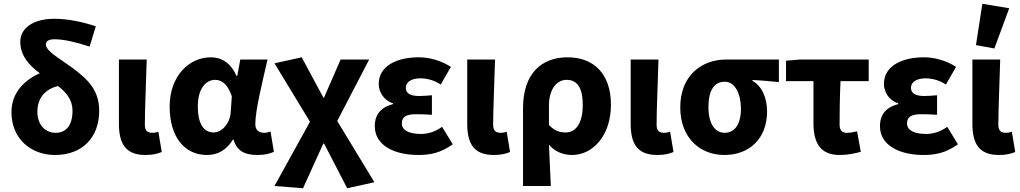

<svg xmlns="http://www.w3.org/2000/svg" viewBox="-20 -813 5432 1022"><path d="M364 -453C289 -507 224 -542 224 -577C224 -593 238 -604 270 -604C321 -604 387 -588 457 -565L490 -673C421 -696 342 -713 270 -713C146 -713 88 -656 88 -591C88 -515 137 -464 192 -423C110 -387 41 -320 41 -216C41 -73 146 12 273 12C420 12 508 -83 508 -223C508 -330 452 -388 364 -453ZM276 -106C224 -106 179 -145 179 -218C179 -293 222 -339 289 -355C334 -320 366 -281 366 -224C366 -142 329 -106 276 -106Z M613 -155C613 -54 644 12 754 12C796 12 819 5 841 -4L823 -112C813 -108 800 -106 792 -106C765 -106 751 -117 751 -149C751 -232 758 -380 761 -496H613Z M883 -246C883 -84 962 12 1082 12C1140 12 1186 -15 1220 -70H1223C1241 -10 1281 12 1351 12C1391 12 1419 4 1438 -5L1420 -113C1408 -109 1397 -106 1387 -106C1360 -106 1339 -119 1339 -152C1339 -228 1378 -381 1404 -496H1259L1243 -409H1239C1207 -480 1158 -508 1102 -508C988 -508 883 -410 883 -246ZM1208 -215C1204 -156 1161 -108 1117 -108C1066 -108 1033 -151 1033 -247C1033 -346 1079 -388 1125 -388C1165 -388 1193 -360 1214 -301Z M1441 177 1593 189 1701 -49H1705L1828 189L1973 157L1775 -169L1945 -496H1793L1705 -294H1701L1586 -508L1441 -476L1630 -165Z M1975 -141C1975 -39 2079 12 2207 12C2270 12 2326 1 2390 -45L2333 -138C2294 -109 2253 -100 2221 -100C2154 -100 2119 -121 2119 -156C2119 -191 2142 -205 2194 -205C2221 -205 2251 -204 2279 -202V-306C2256 -304 2231 -302 2210 -302C2163 -302 2140 -317 2140 -346C2140 -376 2170 -396 2217 -396C2255 -396 2293 -385 2326 -363L2380 -457C2331 -489 2268 -508 2209 -508C2097 -508 1996 -465 1996 -366C1996 -326 2021 -279 2072 -263V-259C2012 -243 1975 -208 1975 -141Z M2467 -155C2467 -54 2498 12 2608 12C2650 12 2673 5 2695 -4L2677 -112C2667 -108 2654 -106 2646 -106C2619 -106 2605 -117 2605 -149C2605 -232 2612 -380 2615 -496H2467Z M2764 -237V177H2912C2909 104 2905 33 2902 -43C2937 -1 2985 12 3026 12C3131 12 3232 -86 3232 -256C3232 -415 3145 -508 3001 -508C2866 -508 2764 -425 2764 -237ZM3082 -254C3082 -151 3041 -108 2992 -108C2962 -108 2932 -115 2902 -148V-251C2902 -335 2941 -388 2996 -388C3054 -388 3082 -343 3082 -254Z M3337 -155C3337 -54 3368 12 3478 12C3520 12 3543 5 3565 -4L3547 -112C3537 -108 3524 -106 3516 -106C3489 -106 3475 -117 3475 -149C3475 -232 3482 -380 3485 -496H3337Z M3601 -242C3601 -78 3707 12 3836 12C3969 12 4063 -76 4063 -219C4063 -294 4035 -355 3985 -383V-387C4037 -385 4072 -381 4126 -376V-496H3843C3719 -496 3601 -414 3601 -242ZM3924 -234C3924 -153 3891 -106 3838 -106C3785 -106 3751 -156 3751 -242C3751 -338 3785 -378 3838 -378C3893 -378 3924 -312 3924 -234Z M4310 -157C4310 -55 4345 12 4449 12C4492 12 4530 4 4562 -5L4542 -114C4521 -109 4505 -106 4487 -106C4464 -106 4449 -117 4449 -151C4449 -211 4450 -296 4454 -381H4604V-496H4238L4164 -490V-381H4310Z M4664 -141C4664 -39 4768 12 4896 12C4959 12 5015 1 5079 -45L5022 -138C4983 -109 4942 -100 4910 -100C4843 -100 4808 -121 4808 -156C4808 -191 4831 -205 4883 -205C4910 -205 4940 -204 4968 -202V-306C4945 -304 4920 -302 4899 -302C4852 -302 4829 -317 4829 -346C4829 -376 4859 -396 4906 -396C4944 -396 4982 -385 5015 -363L5069 -457C5020 -489 4957 -508 4898 -508C4786 -508 4685 -465 4685 -366C4685 -326 4710 -279 4761 -263V-259C4701 -243 4664 -208 4664 -141Z M5209 -793 5175 -573 5273 -555 5352 -769ZM5156 -155C5156 -54 5187 12 5297 12C5339 12 5362 5 5384 -4L5366 -112C5356 -108 5343 -106 5335 -106C5308 -106 5294 -117 5294 -149C5294 -232 5301 -380 5304 -496H5156Z"/></svg>

Font: Cambridge Sans Bold
Style: Regular
Weight: 700
Version: Version 2.020;PS 002.020;hotconv 1.0.88;makeotf.lib2.5.64775